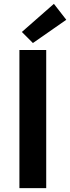

<svg xmlns="http://www.w3.org/2000/svg" viewBox="-20 -980 365 1000"><path d="M81.1 -719.7H220.7V0H81.1ZM93.8 -813.5 260.7 -960 325.2 -877 151.4 -755.9Z"/></svg>

Font: Reddit Sans Chocolate
Style: Bold
Weight: 700
Designer: Stephen Hutchings
Foundry: Reddit
Version: Version 1.011